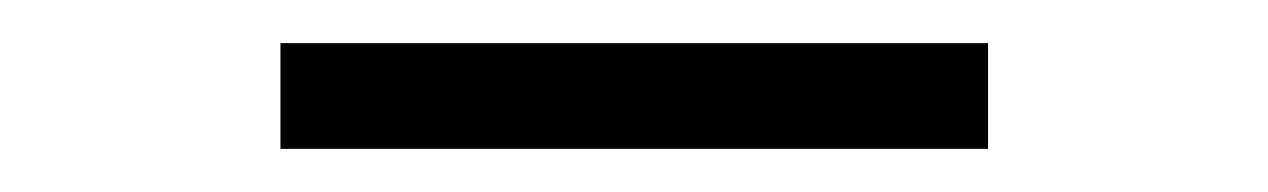

<svg xmlns="http://www.w3.org/2000/svg" viewBox="-20 -318 588 89"><path d="M110 -249V-298H438V-249Z"/></svg>

Font: Lexend Peta ExtraLight
Style: Regular
Weight: 250
Version: Version 1.007